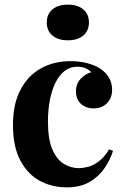

<svg xmlns="http://www.w3.org/2000/svg" viewBox="-20 -795 536 829"><path d="M284 -531Q323 -531 355.5 -522.5Q388 -514 409 -501Q435 -485 449.5 -461.5Q464 -438 464 -407Q464 -372 442 -349.5Q420 -327 385 -327Q350 -327 329 -347Q308 -367 308 -401Q308 -433 328 -454.5Q348 -476 374 -483Q366 -493 350 -500Q334 -507 314 -507Q283 -507 259.5 -489Q236 -471 220 -439Q204 -407 195.5 -364Q187 -321 187 -270Q187 -193 206.5 -149Q226 -105 256.5 -87Q287 -69 320 -69Q339 -69 361.5 -75Q384 -81 407.5 -99Q431 -117 451 -150L468 -144Q457 -107 432 -70Q407 -33 367 -9.5Q327 14 269 14Q204 14 151.5 -14.5Q99 -43 67.5 -102.5Q36 -162 36 -256Q36 -346 68.5 -407.5Q101 -469 157 -500Q213 -531 284 -531ZM273 -775Q315 -775 339.5 -754.5Q364 -734 364 -698Q364 -662 339.5 -641.5Q315 -621 273 -621Q231 -621 206.5 -641.5Q182 -662 182 -698Q182 -734 206.5 -754.5Q231 -775 273 -775Z"/></svg>

Font: Playfair Display
Style: Bold
Weight: 700
Designer: Claus Eggers Sørensen
Foundry: Claus Eggers Sørensen
Version: Version 1.203